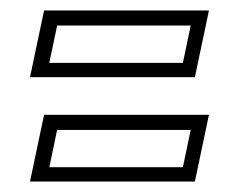

<svg xmlns="http://www.w3.org/2000/svg" viewBox="-20 -486 458 368"><path d="M37.5 -138 64.5 -266H380.5L353.5 -138ZM74.5 -165.5H330.5L345.5 -237H89.5ZM37.5 -338 64.5 -466H380.5L353.5 -338ZM74.5 -365.5H330.5L345.5 -437H89.5Z"/></svg>

Font: Tourney Expanded Light
Style: Italic
Weight: 300
Width: 7
Italic angle: -12°
Designer: Tyler Finck
Foundry: Etcetera Type Co
Version: Version 1.010; ttfautohint (v1.8.3)